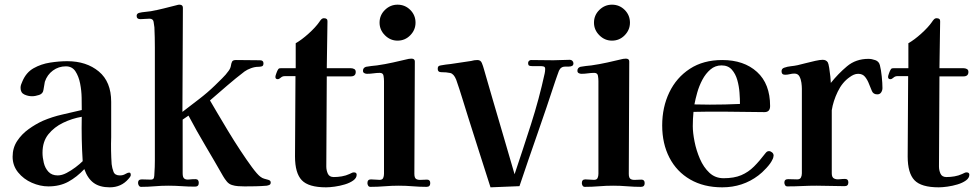

<svg xmlns="http://www.w3.org/2000/svg" viewBox="-20 -796 4171 822"><path d="M334 -106Q331 -153 330 -200.5Q329 -248 330 -296Q289 -289 250.5 -270.5Q212 -252 187 -221Q162 -190 162 -142Q162 -122 167.5 -99Q173 -76 187.5 -60.5Q202 -45 227 -45Q245 -45 265 -55.5Q285 -66 303.5 -80Q322 -94 334 -106ZM540 -47Q540 -43 536.5 -38Q533 -33 530 -30Q499 6 450 6Q407 6 381 -13Q355 -32 341 -72Q309 -38 272.5 -18Q236 2 187 2Q152 2 116.5 -13.5Q81 -29 57.5 -58Q34 -87 34 -125Q34 -163 53.5 -192.5Q73 -222 103 -243.5Q133 -265 164 -279Q204 -296 246 -305.5Q288 -315 330 -325V-329Q330 -347 329.5 -377.5Q329 -408 323 -438.5Q317 -469 303 -490.5Q289 -512 262 -512Q231 -512 206.5 -494Q182 -476 172 -446Q170 -437 169 -428.5Q168 -420 166 -411Q164 -395 147.5 -389.5Q131 -384 117 -384Q100 -384 84 -391.5Q68 -399 68 -420Q68 -428 70.5 -434.5Q73 -441 76 -448Q92 -486 124 -504Q156 -522 194.5 -528Q233 -534 268 -534Q350 -534 403 -490Q456 -446 456 -360V-209Q455 -181 455.5 -151.5Q456 -122 458 -93Q460 -76 466 -60.5Q472 -45 493 -45Q507 -45 516.5 -51Q526 -57 534 -57Q538 -57 539 -53Q540 -49 540 -47Z M1139 -15Q1139 -7 1133.5 -4.5Q1128 -2 1122 -1Q1098 1 1074 1.5Q1050 2 1027 2Q1014 2 999.5 1Q985 0 973 -4Q960 -8 951 -19Q942 -30 935 -42Q898 -107 860 -171Q822 -235 787 -301L762 -284V-54Q762 -36 769.5 -31Q777 -26 789.5 -27.5Q802 -29 817 -29Q831 -29 831 -13Q831 3 815 3Q786 3 757.5 1Q729 -1 700 -1Q671 -1 642 1.5Q613 4 584 4Q578 4 574.5 -1.5Q571 -7 571 -13Q571 -28 587 -28Q597 -28 606 -27.5Q615 -27 625 -27Q637 -27 639 -35Q641 -43 641 -53Q642 -67 642.5 -81Q643 -95 643 -108V-593Q643 -615 642.5 -636Q642 -657 641 -679Q640 -690 637.5 -703Q635 -716 620 -716Q610 -716 600.5 -715Q591 -714 581 -714Q565 -714 565 -728Q565 -738 576 -741Q588 -744 601 -745Q614 -746 626 -748Q654 -753 681.5 -760Q709 -767 737 -774Q740 -775 742.5 -775.5Q745 -776 748 -776Q763 -776 763 -763Q763 -651 762 -539.5Q761 -428 761 -317Q796 -344 832 -371.5Q868 -399 900 -430Q915 -445 931 -460.5Q947 -476 959 -493Q967 -504 968.5 -514.5Q970 -525 973.5 -532Q977 -539 990 -539Q1016 -539 1042 -538.5Q1068 -538 1093 -538Q1108 -538 1108 -525Q1108 -514 1101 -512Q1094 -510 1086 -510Q1071 -510 1054.5 -504Q1038 -498 1027 -490Q989 -461 952.5 -429.5Q916 -398 879 -366Q889 -349 909.5 -314Q930 -279 956 -236Q982 -193 1009 -152Q1036 -111 1058.5 -80.5Q1081 -50 1094 -40Q1103 -33 1111 -31Q1119 -29 1129 -26Q1139 -23 1139 -15Z M1507 -48Q1507 -34 1492.5 -23.5Q1478 -13 1456.5 -6.5Q1435 0 1413 3Q1391 6 1376 6Q1301 6 1272 -24.5Q1243 -55 1243 -126Q1243 -212 1244 -298Q1245 -384 1245 -470H1199Q1189 -470 1182 -463.5Q1175 -457 1169 -457Q1159 -457 1159 -467Q1159 -471 1163 -482Q1167 -493 1169 -496Q1172 -502 1175 -503Q1178 -504 1184 -504H1246V-611Q1271 -625 1301 -652Q1331 -679 1347 -702Q1350 -707 1355 -712.5Q1360 -718 1367 -718Q1383 -718 1382 -704L1379 -504H1482Q1490 -504 1496.5 -500.5Q1503 -497 1503 -488Q1503 -469 1482 -469H1379L1377 -83Q1377 -67 1383.5 -52.5Q1390 -38 1409 -38Q1426 -38 1443.5 -41Q1461 -44 1476 -51Q1481 -53 1485.5 -55.5Q1490 -58 1495 -58Q1507 -58 1507 -48Z M1822 -12Q1822 4 1806 4Q1777 4 1747 1.5Q1717 -1 1687 -1Q1657 -1 1626.5 1.5Q1596 4 1566 4Q1559 4 1556 -1.5Q1553 -7 1553 -12Q1553 -28 1568 -28Q1578 -28 1587 -27Q1596 -26 1605 -26Q1617 -26 1620.5 -34Q1624 -42 1624 -52V-449Q1624 -459 1622 -471.5Q1620 -484 1606 -484Q1593 -484 1579 -482Q1565 -480 1551 -480Q1545 -480 1539.5 -483Q1534 -486 1534 -493Q1534 -506 1547 -510Q1558 -512 1570.5 -513.5Q1583 -515 1594 -516Q1629 -521 1662.5 -528.5Q1696 -536 1730 -544Q1733 -544 1736 -544.5Q1739 -545 1741 -545Q1756 -545 1756 -533Q1756 -413 1755 -292.5Q1754 -172 1754 -52Q1754 -34 1762 -29.5Q1770 -25 1782.5 -26Q1795 -27 1808 -27Q1822 -27 1822 -12ZM1759 -699Q1759 -668 1736.5 -645Q1714 -622 1682 -622Q1651 -622 1628 -645Q1605 -668 1605 -699Q1605 -731 1628 -753.5Q1651 -776 1682 -776Q1714 -776 1736.5 -753.5Q1759 -731 1759 -699Z M2435 -525Q2435 -517 2429.5 -514Q2424 -511 2416 -511Q2412 -511 2407 -511Q2402 -511 2400 -511Q2381 -511 2373 -493Q2369 -483 2365 -471Q2361 -459 2357 -448Q2320 -335 2281 -223.5Q2242 -112 2204 1L2080 6Q2056 -68 2032.5 -142.5Q2009 -217 1985 -292Q1972 -333 1959.5 -374Q1947 -415 1933 -455Q1923 -480 1907.5 -483.5Q1892 -487 1869 -487Q1854 -487 1854 -501Q1854 -509 1857 -512Q1860 -515 1867 -516Q1877 -518 1888.5 -519.5Q1900 -521 1910 -522Q1932 -525 1953.5 -528.5Q1975 -532 1997 -535Q2004 -537 2010.5 -538Q2017 -539 2024 -539Q2038 -539 2043 -526Q2048 -514 2051.5 -501Q2055 -488 2059 -475L2090 -368Q2113 -289 2136.5 -209.5Q2160 -130 2183 -50Q2219 -157 2253.5 -264.5Q2288 -372 2312 -482Q2313 -487 2313.5 -491.5Q2314 -496 2314 -501Q2314 -510 2307 -511.5Q2300 -513 2293 -513H2258Q2250 -513 2245.5 -515Q2241 -517 2241 -527Q2241 -532 2245 -535.5Q2249 -539 2253 -539Q2277 -539 2301 -538.5Q2325 -538 2349 -538Q2367 -538 2384.5 -539Q2402 -540 2420 -540Q2426 -540 2430.5 -535.5Q2435 -531 2435 -525Z M2740 -12Q2740 4 2724 4Q2695 4 2665 1.5Q2635 -1 2605 -1Q2575 -1 2544.5 1.5Q2514 4 2484 4Q2477 4 2474 -1.5Q2471 -7 2471 -12Q2471 -28 2486 -28Q2496 -28 2505 -27Q2514 -26 2523 -26Q2535 -26 2538.5 -34Q2542 -42 2542 -52V-449Q2542 -459 2540 -471.5Q2538 -484 2524 -484Q2511 -484 2497 -482Q2483 -480 2469 -480Q2463 -480 2457.5 -483Q2452 -486 2452 -493Q2452 -506 2465 -510Q2476 -512 2488.5 -513.5Q2501 -515 2512 -516Q2547 -521 2580.5 -528.5Q2614 -536 2648 -544Q2651 -544 2654 -544.5Q2657 -545 2659 -545Q2674 -545 2674 -533Q2674 -413 2673 -292.5Q2672 -172 2672 -52Q2672 -34 2680 -29.5Q2688 -25 2700.5 -26Q2713 -27 2726 -27Q2740 -27 2740 -12ZM2677 -699Q2677 -668 2654.5 -645Q2632 -622 2600 -622Q2569 -622 2546 -645Q2523 -668 2523 -699Q2523 -731 2546 -753.5Q2569 -776 2600 -776Q2632 -776 2654.5 -753.5Q2677 -731 2677 -699Z M3148 -351Q3148 -371 3146 -399Q3144 -427 3136.5 -453.5Q3129 -480 3113 -498Q3097 -516 3069 -516Q3042 -516 3021.5 -498.5Q3001 -481 2987 -454.5Q2973 -428 2965 -399.5Q2957 -371 2953 -349Q2970 -349 2986.5 -348.5Q3003 -348 3019 -348Q3084 -348 3148 -351ZM3292 -130Q3292 -127 3290.5 -121.5Q3289 -116 3287 -113Q3280 -97 3261 -76.5Q3242 -56 3227 -45Q3160 6 3072 6Q2993 6 2935 -27.5Q2877 -61 2846 -121Q2815 -181 2815 -259Q2815 -337 2845.5 -400.5Q2876 -464 2933.5 -501.5Q2991 -539 3072 -539Q3165 -539 3221 -488Q3277 -437 3277 -342Q3277 -316 3253 -316Q3209 -316 3165 -317Q3121 -318 3077 -318Q3045 -318 3013 -318Q2981 -318 2949 -317Q2946 -287 2946 -256Q2946 -228 2953.5 -190Q2961 -152 2976.5 -116Q2992 -80 3017 -56.5Q3042 -33 3078 -33Q3123 -33 3153.5 -46Q3184 -59 3208 -83Q3232 -107 3257 -140Q3260 -144 3263.5 -146.5Q3267 -149 3272 -149Q3279 -149 3285.5 -143.5Q3292 -138 3292 -130Z M3758 -419Q3758 -409 3752.5 -400.5Q3747 -392 3736 -392Q3719 -392 3713 -406Q3707 -419 3700.5 -436.5Q3694 -454 3683.5 -467Q3673 -480 3654 -480Q3644 -480 3635 -476Q3626 -472 3618 -466Q3586 -444 3566.5 -403.5Q3547 -363 3541 -324V-325Q3541 -288 3541 -251Q3541 -214 3541 -177V-54Q3541 -37 3550.5 -32Q3560 -27 3573.5 -28.5Q3587 -30 3598 -30Q3612 -30 3612 -15Q3612 1 3596 1Q3566 1 3536 0Q3506 -1 3476 -1Q3445 -1 3414 0.5Q3383 2 3351 2Q3344 2 3341 -3.5Q3338 -9 3338 -14Q3338 -29 3354 -29Q3364 -29 3373.5 -28.5Q3383 -28 3393 -28Q3405 -28 3409 -36Q3413 -44 3413 -54Q3413 -125 3413 -197Q3413 -269 3413 -340Q3413 -359 3413 -378Q3413 -397 3413 -416Q3413 -427 3411 -442Q3409 -457 3402.5 -469Q3396 -481 3381 -481Q3371 -481 3361.5 -478.5Q3352 -476 3341 -476Q3326 -476 3326 -491Q3326 -502 3337 -506Q3351 -511 3366 -512.5Q3381 -514 3395 -517Q3408 -520 3429 -525.5Q3450 -531 3470.5 -535.5Q3491 -540 3502 -540Q3517 -540 3524 -529Q3527 -524 3530 -505.5Q3533 -487 3535 -468Q3537 -449 3537 -441Q3568 -480 3606 -512Q3644 -544 3698 -544Q3712 -544 3727.5 -538.5Q3743 -533 3747 -517Q3752 -498 3755 -468.5Q3758 -439 3758 -419Z M4130 -48Q4130 -34 4115.5 -23.5Q4101 -13 4079.5 -6.5Q4058 0 4036 3Q4014 6 3999 6Q3924 6 3895 -24.5Q3866 -55 3866 -126Q3866 -212 3867 -298Q3868 -384 3868 -470H3822Q3812 -470 3805 -463.5Q3798 -457 3792 -457Q3782 -457 3782 -467Q3782 -471 3786 -482Q3790 -493 3792 -496Q3795 -502 3798 -503Q3801 -504 3807 -504H3869V-611Q3894 -625 3924 -652Q3954 -679 3970 -702Q3973 -707 3978 -712.5Q3983 -718 3990 -718Q4006 -718 4005 -704L4002 -504H4105Q4113 -504 4119.5 -500.5Q4126 -497 4126 -488Q4126 -469 4105 -469H4002L4000 -83Q4000 -67 4006.5 -52.5Q4013 -38 4032 -38Q4049 -38 4066.5 -41Q4084 -44 4099 -51Q4104 -53 4108.5 -55.5Q4113 -58 4118 -58Q4130 -58 4130 -48Z"/></svg>

Font: Kaisei Opti
Style: Bold
Weight: 700
Designer: Font-Kai, 金井和夫
Foundry: KAZUO KANAI
Version: Version 5.003